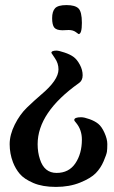

<svg xmlns="http://www.w3.org/2000/svg" viewBox="-20 -510 447 755"><path d="M250 -392 226 -391Q202 -391 193.5 -401.5Q185 -412 185 -438.5Q185 -465 196.5 -477.5Q208 -490 241.5 -490Q275 -490 288.5 -477Q302 -464 302 -420Q302 -376 289 -376L278 -384Q267 -392 250 -392ZM31 128Q18 94 18 57Q18 20 38 -20Q58 -60 86 -87Q114 -114 142 -138Q210 -195 210 -237Q210 -261 196 -281Q182 -301 182 -302Q182 -311 202 -311Q211 -311 233.5 -303.5Q256 -296 269.5 -286Q283 -276 294 -255.5Q305 -235 305 -214Q305 -193 290 -183Q128 -68 128 57Q128 89 137 116Q154 170 202.5 170Q251 170 276.5 132Q302 94 302 39Q302 1 280 -26Q272 -35 272 -38Q272 -49 299 -49Q311 -49 332 -41.5Q353 -34 366.5 -23Q380 -12 391 12.5Q402 37 402 56.5Q402 76 400.5 86.5Q399 97 387.5 124Q376 151 356.5 171Q337 191 295 208Q253 225 200 225Q147 225 111 209.5Q75 194 58 174Q41 154 31 128Z"/></svg>

Font: Aladin
Style: Regular
Weight: 400
Designer: Angel Koziupa and Alejandro Paul
Foundry: Angel Koziupa and Alejandro Paul
Version: Version 1.000